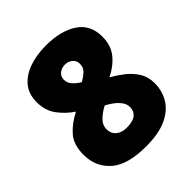

<svg xmlns="http://www.w3.org/2000/svg" viewBox="-202 -852 990 990"><g transform="rotate(-45 293.0 -357.0)"><path d="M295 -724Q401 -724 467 -681Q533 -638 533 -550Q533 -486 498.5 -444Q464 -402 410 -376Q444 -357 477 -331.5Q510 -306 532 -271.5Q554 -237 554 -190Q554 -133 526 -87.5Q498 -42 440.5 -16Q383 10 293 10Q157 10 95 -45Q33 -100 33 -188Q33 -262 70 -303.5Q107 -345 163 -373Q118 -403 86 -446Q54 -489 54 -551Q54 -609 85 -647Q116 -685 170.5 -704.5Q225 -724 295 -724ZM294 -585Q270 -585 252.5 -571Q235 -557 235 -533Q235 -510 251.5 -491.5Q268 -473 292 -459Q313 -471 332.5 -488Q352 -505 352 -533Q352 -557 334.5 -571Q317 -585 294 -585ZM210 -196Q210 -166 231.5 -147.5Q253 -129 291 -129Q335 -129 356 -146Q377 -163 377 -192Q377 -214 364 -232Q351 -250 334 -263Q317 -276 304 -283L291 -291Q258 -274 234 -251Q210 -228 210 -196Z"/></g></svg>

Font: Noto Sans Georgian Black
Style: Regular
Weight: 900
Designer: Monotype Design Team, Akaki Razmadze
Foundry: Google LLC
Version: Version 2.005; ttfautohint (v1.8.4.7-5d5b)